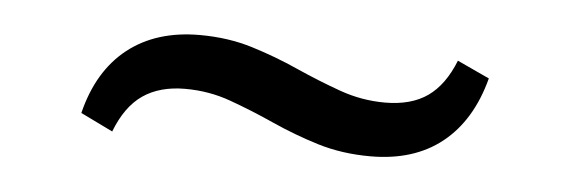

<svg xmlns="http://www.w3.org/2000/svg" viewBox="-26 -316 611 206"><g transform="rotate(5 280.0 -213.0)"><path d="M376.6 -156.5Q346 -156.5 319.8 -164.5Q293.5 -172.6 269.4 -183.5Q245.2 -194.4 221.8 -202.8Q198.4 -211.3 172.6 -211.3Q145.2 -211.3 127 -198.8Q108.9 -186.3 98.4 -158.9L63.7 -175.8Q75 -221.8 105.6 -246Q136.3 -270.2 183.1 -270.2Q213.7 -270.2 239.9 -262.1Q266.1 -254 290.3 -243.1Q314.5 -232.3 338.3 -223.8Q362.1 -215.3 387.1 -215.3Q415.3 -215.3 433.1 -227.8Q450.8 -240.3 461.3 -266.9L496 -250.8Q483.9 -204.8 453.6 -180.6Q423.4 -156.5 376.6 -156.5Z"/></g></svg>

Font: Playfair 9pt
Style: Regular
Weight: 400
Designer: Claus Eggers Sørensen
Foundry: Claus Eggers Sørensen
Version: Version 2.203